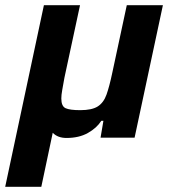

<svg xmlns="http://www.w3.org/2000/svg" viewBox="-48 -530 671 739"><path d="M-28 189 121 -510H260L200 -231Q195 -203 191.5 -183.5Q188 -164 188 -151Q188 -121 204.5 -113.5Q221 -106 261 -106Q306 -106 328.5 -120.5Q351 -135 362 -166Q373 -197 384 -249L440 -510H579L470 0H339L350 -65H342Q324 -37 290 -18Q256 1 208 1Q174 1 155 -19L111 189Z"/></svg>

Font: Saira
Style: Bold Italic
Weight: 700
Italic angle: -12°
Designer: Hector Gatti with collaboration of the Omnibus-Type team
Foundry: Omnibus-Type
Version: Version 1.100; ttfautohint (v1.8.3)